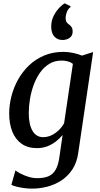

<svg xmlns="http://www.w3.org/2000/svg" viewBox="-20 -868 594 1138"><path d="M444 36.5Q436 96 408.5 137Q381 178 342 202.8Q303 227.5 258.5 238.8Q214 250 171 250Q147.5 250 123.2 246.8Q99 243.5 78.8 238.5Q58.5 233.5 47.5 227.5L71.5 142Q81.5 150.5 102.2 161.2Q123 172 149 180Q175 188 201 188Q240.5 188 267 176.8Q293.5 165.5 309.5 138.2Q325.5 111 332 63.5L351 -68Q335 -48.5 312.5 -30.5Q290 -12.5 261.5 -1.2Q233 10 199.5 10Q144 10 107.2 -16.5Q70.5 -43 52.5 -89.2Q34.5 -135.5 34.5 -195.5Q34.5 -246 47.8 -297.8Q61 -349.5 87.2 -396.5Q113.5 -443.5 152.2 -480.5Q191 -517.5 242 -539Q293 -560.5 355.5 -560.5Q386 -560.5 415.8 -553.8Q445.5 -547 466 -538.5L532 -559.5ZM412 -489.5Q399.5 -499.5 382.2 -504.2Q365 -509 345.5 -509Q304 -509 272 -489.5Q240 -470 217 -437Q194 -404 179.2 -363.5Q164.5 -323 157.5 -280Q150.5 -237 150.5 -198Q150.5 -163.5 156.2 -137Q162 -110.5 173 -92Q184 -73.5 199.8 -64.2Q215.5 -55 235 -55Q262.5 -55 286.8 -67Q311 -79 330 -98Q349 -117 360 -138ZM350.5 -631Q320.5 -631 302 -651.5Q283.5 -672 283.5 -710Q283.5 -747 299.5 -776.8Q315.5 -806.5 334.5 -825Q353.5 -843.5 362.5 -848H364L397.5 -831.5L398 -825.5Q385 -818 377 -798.5Q369 -779 369 -759Q369 -744.5 375 -736.5Q381 -728.5 389.5 -722.5Q397.5 -717 404 -707.5Q410.5 -698 410.5 -681.5Q410.5 -662 400.5 -651Q390.5 -640 377.2 -635.5Q364 -631 353 -631Z"/></svg>

Font: Merriweather 36pt Medium
Style: Italic
Weight: 500
Italic angle: -7.8°
Version: Version 2.101